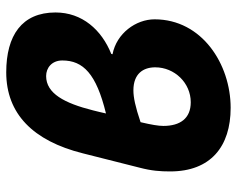

<svg xmlns="http://www.w3.org/2000/svg" viewBox="-92 -656 760 616"><g transform="rotate(-90 288.0 -348.0)"><path d="M250 12C390 12 534 -80 534 -232C534 -292 489 -354 422 -367L423 -371C500 -402 556 -464 556 -550C556 -658 482 -708 364 -708C231 -708 144 -622 104 -462L58 -280C48 -242 46 -214 46 -182C46 -52 126 12 250 12ZM268 -116C216 -116 192 -150 192 -204C192 -220 196 -243 204 -277C254 -294 284 -300 306 -300C360 -300 380 -268 380 -230C380 -168 330 -116 268 -116ZM242 -430C265 -521 296 -580 352 -580C378 -580 402 -562 402 -528C402 -461 359 -419 232 -388C235 -401 238 -415 242 -430Z"/></g></svg>

Font: Source Sans Pro Black
Style: Italic
Weight: 900
Italic angle: -11°
Designer: Paul D. Hunt
Foundry: Adobe Systems Incorporated
Version: Version 3.006;hotconv 1.0.111;makeotfexe 2.5.65597